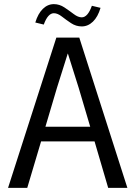

<svg xmlns="http://www.w3.org/2000/svg" viewBox="-20 -910 654 930"><path d="M253 -728H364L597 0H504L438 -225H179L112 0H19ZM256 -485 200 -296H417L361 -485L309 -650H308ZM425 -882 467 -872Q454 -828 430 -805Q406 -782 376 -782Q348 -782 324 -798Q300 -814 279.5 -830Q259 -846 241 -846Q212 -846 192 -791L151 -801Q164 -844 187.5 -867Q211 -890 241 -890Q268 -890 292 -874Q316 -858 337 -842Q358 -826 376 -826Q405 -826 425 -882Z"/></svg>

Font: Murecho
Style: Regular
Weight: 400
Designer: Neil Summerour
Foundry: Positype
Version: Version 1.010; ttfautohint (v1.8.3)